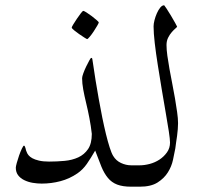

<svg xmlns="http://www.w3.org/2000/svg" viewBox="-20 -704 747 724"><path d="M499 0H475.1Q442.4 0 421.6 -8.1Q400.9 -16.1 387 -33Q373 -49.8 362.5 -75.2Q352.1 -100.6 338.9 -136.2Q322.3 -107.4 307.4 -85.9Q292.5 -64.5 272 -50.3Q242.2 -29.8 207.8 -20.8Q173.3 -11.7 137.2 -11.7Q120.6 -11.7 103.3 -14.6Q85.9 -17.6 71.5 -24.7Q57.1 -31.7 48.3 -43.2Q39.6 -54.7 39.6 -71.8Q39.6 -76.2 43.2 -89.6Q46.9 -103 52 -117.7Q57.1 -132.3 62.5 -143.6Q67.9 -154.8 70.3 -154.8Q72.3 -154.8 73.7 -151.9Q75.2 -148.9 76.2 -145L78.1 -137.2Q79.1 -133.3 80.6 -130.9Q82.5 -125 87.4 -118.9Q92.3 -112.8 101.8 -107.4Q111.3 -102.1 127 -98.4Q142.6 -94.7 165 -94.7Q194.8 -94.7 223.6 -97.4Q252.4 -100.1 275.1 -110.6Q297.9 -121.1 312 -141.8Q326.2 -162.6 326.2 -199.2Q322.8 -229.5 317.1 -258.8Q311.5 -288.1 304.9 -315.2Q298.3 -342.3 293.9 -366.2Q289.6 -390.1 289.6 -409.2Q289.6 -415 294.2 -427.7Q298.8 -440.4 305.2 -453.6Q311.5 -466.8 316.9 -476.3Q322.3 -485.8 323.7 -485.8Q327.1 -485.8 327.9 -482.7Q328.6 -479.5 330.1 -468.8Q334.5 -437 340.3 -401.6Q346.2 -366.2 352.5 -330.3Q358.9 -294.4 365.7 -260.7Q372.6 -227.1 379.6 -198.2Q386.7 -169.4 393.6 -147.9Q400.4 -126.5 406.7 -116.2Q417.5 -98.1 436.3 -89.4Q455.1 -80.6 475.1 -80.6H499Q511.2 -80.6 518.3 -76.9Q525.4 -73.2 528.8 -67.9Q532.2 -62.5 533.2 -55.4Q534.2 -48.3 534.2 -40.5Q534.2 -32.7 533.2 -25.6Q532.2 -18.6 528.8 -12.9Q525.4 -7.3 518.3 -3.7Q511.2 0 499 0ZM352.5 -619.6Q352.5 -617.2 346.7 -607.2Q340.8 -597.2 333.5 -585.9Q326.2 -574.7 318.6 -565.7Q311 -556.6 308.6 -556.6Q307.1 -556.6 297.9 -562.5Q288.6 -568.4 278.1 -575.7Q267.6 -583 259 -590.1Q250.5 -597.2 250.5 -600.1Q250.5 -602.5 256.6 -612.5Q262.7 -622.6 270.3 -633.8Q277.8 -645 284.9 -654.1Q292 -663.1 293.9 -663.1Q296.4 -663.1 306.2 -657Q315.9 -650.9 326.2 -643.1Q336.4 -635.3 344.5 -628.2Q352.5 -621.1 352.5 -619.6Z M651.4 -239.3Q651.4 -229.5 650.4 -216.8Q649.4 -204.1 647.7 -191.4Q646 -178.7 644 -166.3Q642.1 -153.8 641.1 -144.5Q637.7 -126 632.3 -101.1Q627 -76.2 613 -54Q599.1 -31.7 574.2 -15.9Q549.3 0 506.8 0H482.9Q470.7 0 463.6 -3.7Q456.5 -7.3 453.1 -12.9Q449.7 -18.6 448.7 -25.6Q447.8 -32.7 447.8 -40.5Q447.8 -48.3 448.7 -55.4Q449.7 -62.5 453.1 -67.9Q456.5 -73.2 463.6 -76.9Q470.7 -80.6 482.9 -80.6H506.8Q524.4 -80.6 544.7 -85.9Q564.9 -91.3 581.5 -102.3Q598.1 -113.3 609.6 -129.4Q621.1 -145.5 621.1 -166.5Q621.1 -178.7 616.5 -209.2Q611.8 -239.7 604.7 -280.3Q597.7 -320.8 589.8 -367.7Q582 -414.6 575 -459Q567.9 -503.4 563.5 -541.7Q559.1 -580.1 559.1 -604.5Q559.1 -614.3 562.5 -627.7Q565.9 -641.1 571.5 -653.8Q577.1 -666.5 584.2 -675.3Q591.3 -684.1 599.1 -684.1Q599.6 -684.1 607.7 -672.1Q615.7 -660.2 624.5 -645.3Q633.3 -630.4 640.6 -617.4Q647.9 -604.5 647.9 -603.5Q647.9 -602.1 641.8 -596.9Q635.7 -591.8 627.9 -583Q620.1 -574.2 614 -562Q607.9 -549.8 607.9 -534.2Q607.9 -516.6 611.1 -493.7Q614.3 -470.7 619.1 -443.8Q624 -417 629.6 -388.4Q635.3 -359.9 639.9 -332.8Q644.5 -305.7 647.9 -281.5Q651.4 -257.3 651.4 -239.3Z"/></svg>

Font: Accordance
Style: Italic
Weight: 400
Italic angle: -11°
Version: Version 1.2 (build January 31, 2020) Miklal Software Solutio